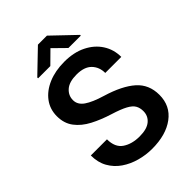

<svg xmlns="http://www.w3.org/2000/svg" viewBox="-261 -1012 1133 1133"><g transform="rotate(-45 305.0 -446.0)"><path d="M439.9 -184.6Q439.9 -211.9 428.5 -231.9Q417 -252 385.5 -269Q354 -286.1 293.9 -304.7Q227.5 -325.2 173.8 -353.3Q120.1 -381.3 88.6 -422.9Q57.1 -464.4 57.1 -523.9Q57.1 -582.5 90.1 -626.7Q123 -670.9 181.4 -695.8Q239.7 -720.7 315.4 -720.7Q394.5 -720.7 452.4 -691.9Q510.3 -663.1 542 -613.8Q573.7 -564.5 573.7 -502.9H439.9Q439.9 -552.2 408.7 -584.2Q377.4 -616.2 313.5 -616.2Q252 -616.2 221.7 -589.6Q191.4 -563 191.4 -523.9Q191.4 -485.8 228.3 -460.2Q265.1 -434.6 338.9 -412.6Q455.6 -377.4 515.1 -324.7Q574.7 -272 574.7 -185.5Q574.7 -94.2 504.9 -42.2Q435.1 9.8 318.8 9.8Q267.1 9.8 216.6 -4.2Q166 -18.1 125 -46.1Q84 -74.2 59.6 -117.2Q35.2 -160.2 35.2 -218.8H169.9Q169.9 -151.4 212.4 -122.8Q254.9 -94.2 318.8 -94.2Q379.9 -94.2 409.9 -119.4Q439.9 -144.5 439.9 -184.6ZM352.1 -901.9 493.7 -766.6V-760.7H390.1L314.5 -835L239.3 -760.7H137.2V-767.6L276.9 -901.9Z"/></g></svg>

Font: Vazirmatn RD UI FD SemiBold
Style: Regular
Weight: 600
Designer: Saber Rastikerdar
Foundry: Saber Rastikerdar
Version: Version 33.003